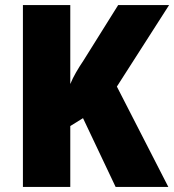

<svg xmlns="http://www.w3.org/2000/svg" viewBox="-20 -734 684 754"><path d="M641 0H434L306 -270L256 -239V0H70V-714H256V-404Q265 -426 278.5 -449.5Q292 -473 307 -495L444 -714H644L439 -394Z"/></svg>

Font: Noto Sans Tamil SemiCondensed Black
Style: Regular
Weight: 900
Width: 4
Designer: Jelle Bosma - Monotype Design Team
Foundry: Monotype Imaging Inc.
Version: Version 2.004; ttfautohint (v1.8.4.7-5d5b)